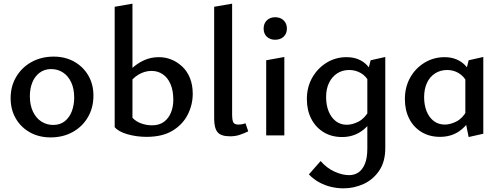

<svg xmlns="http://www.w3.org/2000/svg" viewBox="-20 -739 2727 1048"><path d="M256 11Q193 11 143.5 -16.5Q94 -44 66 -92.5Q38 -141 38 -203Q38 -269 69 -320.5Q100 -372 153 -401Q206 -430 273 -430Q336 -430 385 -402.5Q434 -375 462 -327Q490 -279 490 -217Q490 -151 460 -99.5Q430 -48 377 -18.5Q324 11 256 11ZM270 -57Q309 -57 334.5 -78Q360 -99 372.5 -133Q385 -167 385 -206Q385 -255 368.5 -290Q352 -325 323.5 -343.5Q295 -362 259 -362Q222 -362 195.5 -341.5Q169 -321 156 -288Q143 -255 143 -214Q143 -165 160 -129.5Q177 -94 206 -75.5Q235 -57 270 -57Z M780 8Q726 8 676.5 -6Q627 -20 606 -45L703 -96Q723 -75 751.5 -65Q780 -55 810 -55Q850 -55 875.5 -74.5Q901 -94 913.5 -125.5Q926 -157 926 -194Q926 -245 910.5 -280.5Q895 -316 868 -334Q841 -352 807 -352Q770 -352 735.5 -331.5Q701 -311 678 -272L646 -303Q669 -337 699 -365Q729 -393 766 -410Q803 -427 847 -427Q884 -427 916.5 -413.5Q949 -400 975.5 -375Q1002 -350 1017 -312.5Q1032 -275 1032 -227Q1032 -167 1004.5 -113Q977 -59 921.5 -25.5Q866 8 780 8ZM606 -45V-702L703 -719V-96Z M1236 5Q1186 5 1167.5 -17.5Q1149 -40 1149 -91V-702L1247 -719V-110Q1247 -87 1252.5 -73Q1258 -59 1282 -59Q1289 -59 1298.5 -60.5Q1308 -62 1320 -66L1335 -22Q1312 -11 1288.5 -3Q1265 5 1236 5Z M1433 0V-410L1532 -428V0ZM1482 -522Q1454 -522 1436.5 -538.5Q1419 -555 1419 -583Q1419 -611 1436.5 -628Q1454 -645 1482 -645Q1510 -645 1528 -628Q1546 -611 1546 -583Q1546 -555 1528 -538.5Q1510 -522 1482 -522Z M1855 289Q1821 289 1787 281Q1753 273 1722 256Q1691 239 1666 213L1730 140Q1764 179 1806.5 198Q1849 217 1885 217Q1914 217 1936 202.5Q1958 188 1971.5 156Q1985 124 1985 72V-339L2003 -410L2083 -428V69Q2083 144 2049.5 193Q2016 242 1964 265.5Q1912 289 1855 289ZM1848 9Q1789 9 1745.5 -18Q1702 -45 1678.5 -91.5Q1655 -138 1655 -198Q1655 -264 1684.5 -315.5Q1714 -367 1763 -397Q1812 -427 1871 -427Q1909 -427 1938 -414.5Q1967 -402 1988 -378Q2009 -354 2020 -320L1996 -290Q1978 -324 1949 -340.5Q1920 -357 1886 -357Q1849 -357 1820.5 -338.5Q1792 -320 1776 -287Q1760 -254 1760 -209Q1760 -166 1773.5 -132Q1787 -98 1812.5 -78Q1838 -58 1873 -58Q1903 -58 1936.5 -75Q1970 -92 1994 -134L2029 -115Q2007 -73 1980.5 -46Q1954 -19 1920.5 -5Q1887 9 1848 9Z M2382 8Q2324 8 2280.5 -18.5Q2237 -45 2213.5 -91.5Q2190 -138 2190 -198Q2190 -264 2219 -315.5Q2248 -367 2297.5 -397Q2347 -427 2407 -427Q2443 -427 2472.5 -414.5Q2502 -402 2523 -378.5Q2544 -355 2555 -322L2530 -289Q2512 -323 2483.5 -340Q2455 -357 2421 -357Q2384 -357 2355 -338.5Q2326 -320 2310.5 -286.5Q2295 -253 2295 -208Q2295 -166 2308.5 -132Q2322 -98 2347.5 -78.5Q2373 -59 2408 -59Q2438 -59 2471.5 -76Q2505 -93 2528 -135L2564 -115Q2542 -74 2515 -46.5Q2488 -19 2455 -5.5Q2422 8 2382 8ZM2538 9 2520 -80V-336L2538 -410L2618 -428V-9Z"/></svg>

Font: Ysabeau Infant SemiBold
Style: Regular
Weight: 600
Designer: Christian Thalmann (Catharsis Fonts)
Version: Version 2.002; featfreeze: ss01,ss02,lnum